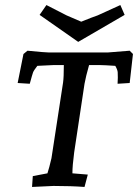

<svg xmlns="http://www.w3.org/2000/svg" viewBox="-20 -737 547 761"><path d="M437 -476Q392 -479 378 -479H333Q320 -433 315 -405L274 -133Q267 -80 267 -50L328 -45L315 4Q262 0 192 0L107 4L110 -39L168 -50Q175 -71 184 -110L230 -410Q233 -431 233 -479H190Q179 -479 128 -476Q114 -458 111 -450Q108 -442 98 -405L50 -408L73 -523L89 -536Q160 -529 174 -529H407L494 -536L507 -523L494 -408L446 -405Q447 -417 447 -429Q447 -441 446.5 -450.5Q446 -460 437 -476ZM457 -717 474 -678 290 -571 137 -678 164 -717 244 -676 302 -651Q346 -669 367 -676Z"/></svg>

Font: Andada SC
Style: Italic
Weight: 400
Italic angle: -8.29999°
Designer: Carolina Giovagnoli
Foundry: Carolina Giovagnoli
Version: Version 1.003